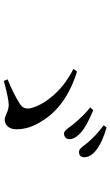

<svg xmlns="http://www.w3.org/2000/svg" viewBox="201 -956 597 1040"><g transform="rotate(90 500.0 -435.5)"><path d="M703.1 -483.4Q700.2 -483.4 696.8 -484.4Q693.4 -485.4 689.9 -488.3Q686.5 -491.2 684.1 -493.2Q681.6 -495.1 677.2 -501Q672.9 -506.8 670.9 -509.3Q668.9 -511.7 663.1 -519.5Q657.2 -527.3 655.3 -530.3Q605.5 -590.8 561.5 -625L576.2 -641.6Q664.1 -605.5 699.2 -573.2Q733.4 -542 733.4 -511.7Q733.4 -499 724.6 -491.2Q715.8 -483.4 703.1 -483.4ZM802.7 -564.5Q797.9 -564.5 793 -566.4Q788.1 -568.4 783.2 -573.2Q778.3 -578.1 774.4 -583Q770.5 -587.9 763.7 -596.7Q756.8 -605.5 752 -611.3Q715.8 -655.3 658.2 -698.2L669.9 -713.9Q752 -690.4 793 -657.2Q831.1 -627 831.1 -593.8Q831.1 -564.5 802.7 -564.5ZM418 -157.2 409.2 -177.7Q484.4 -208 541 -243.2Q576.2 -264.6 564.5 -306.6Q548.8 -366.2 492.7 -429.2Q436.5 -492.2 352.5 -534.2L367.2 -553.7Q557.6 -494.1 636.7 -361.3Q679.7 -294.9 679.7 -226.6Q679.7 -195.3 664.6 -178.7Q649.4 -162.1 627.9 -162.1Q615.2 -162.1 592.3 -172.9Q569.3 -183.6 546.9 -183.6Q513.7 -183.6 418 -157.2Z"/></g></svg>

Font: GenYoMin TW TTF Medium
Style: Regular
Weight: 500
Version: Version 1.300